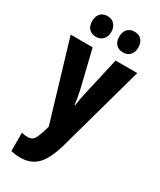

<svg xmlns="http://www.w3.org/2000/svg" viewBox="-245 -834 957 1151"><g transform="rotate(30 233.0 -258.5)"><path d="M2 -550H154L216 -296Q222 -270 226.5 -243.5Q231 -217 233 -197H237Q239 -216 243.5 -239.5Q248 -263 255 -295L313 -550H463L298 45Q268 151 224 195.5Q180 240 109 240Q91 240 75 238Q59 236 43 232V105Q63 111 83 111Q103 111 115 103.5Q127 96 136.5 75.5Q146 55 158 15L164 -7ZM73 -685Q73 -720 91 -738.5Q109 -757 138 -757Q169 -757 187 -737.5Q205 -718 205 -685Q205 -653 187 -633.5Q169 -614 138 -614Q109 -614 91 -632.5Q73 -651 73 -685ZM260 -685Q260 -720 278 -738.5Q296 -757 326 -757Q357 -757 374.5 -737.5Q392 -718 392 -685Q392 -653 374.5 -633.5Q357 -614 326 -614Q295 -614 277.5 -633Q260 -652 260 -685Z"/></g></svg>

Font: Noto Sans Lao Looped ExtraCondensed ExtraBold
Style: Regular
Weight: 800
Width: 2
Designer: Mark Frömberg, Ben Mitchell
Foundry: The Fontpad Ltd
Version: Version 1.002; ttfautohint (v1.8.4.7-5d5b)